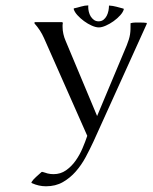

<svg xmlns="http://www.w3.org/2000/svg" viewBox="-20 -668 554 695"><path d="M204.1 -587.9 206.5 -586.9 207.5 -585Q206.5 -581.1 206.5 -577.9Q206.5 -574.7 206.5 -570.8Q206.5 -557.6 209.5 -544.7Q212.4 -531.7 217.8 -519.5L331.5 -248L439 -504.4Q443.4 -515.6 446.3 -524.9Q449.2 -534.2 450.7 -543.5Q452.1 -552.7 452.4 -562.5Q452.6 -572.3 452.6 -584Q460.9 -586.4 469.7 -586.4Q478.5 -586.4 486.8 -586.4Q493.2 -586.4 499.3 -586.2Q505.4 -585.9 511.2 -585V-581.5L318.4 -155.8Q305.7 -128.4 290.3 -99.6Q274.9 -70.8 254.4 -47.4Q233.9 -23.9 207.5 -8.8Q181.2 6.3 146.5 6.3Q120.6 6.3 95.7 -4.9L93.3 -7.8Q100.6 -19 110.6 -27.6Q120.6 -36.1 130.4 -45.4L132.8 -45.9Q142.6 -42.5 152.8 -40Q163.1 -37.6 173.8 -37.6Q199.2 -37.6 219 -51.5Q238.8 -65.4 253.7 -86.4Q268.6 -107.4 278.8 -131.6Q289.1 -155.8 295.9 -176.3L139.2 -530.3Q126.5 -559.1 105 -583L104.5 -586.4L106.9 -587.9ZM375.5 -647.9Q388.7 -647 401.6 -643.6Q414.6 -640.1 427.2 -636.7L428.2 -634.8Q425.8 -624.5 415.3 -612.8Q404.8 -601.1 391.1 -591.3Q377.4 -581.5 363 -575.2Q348.6 -568.8 337.9 -568.8Q326.7 -568.8 312.3 -575.2Q297.9 -581.5 284.2 -591.6Q270.5 -601.6 260 -613.3Q249.5 -625 246.6 -635.7L247.6 -637.7Q259.3 -640.1 273.4 -644.3Q287.6 -648.4 298.8 -648.4L299.8 -647.9Q299.8 -647 299.6 -645.5Q299.3 -644 299.3 -643.1Q299.3 -634.8 301.5 -625.5Q303.7 -616.2 308.3 -608.6Q313 -601.1 320.1 -595.9Q327.1 -590.8 336.9 -590.8Q347.2 -590.8 354.5 -596.4Q361.8 -602.1 366.2 -610.6Q370.6 -619.1 372.6 -629.2Q374.5 -639.2 374.5 -647.5Z"/></svg>

Font: CAT Linz
Style: Regular
Weight: 400
Designer: Peter Wiegel
Foundry: Peter Wiegel
Version: Version 1.08